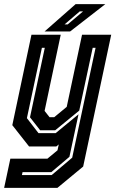

<svg xmlns="http://www.w3.org/2000/svg" viewBox="-47 -708 578 928"><path d="M93.5 0 12.5 -103 105 -540H246.5L168.5 -172L192.5 -141.5H215L275.5 -191.5L349.5 -540H490.5L355 97L230.5 200H-27L3 59H182L231 18.5L237 -10L225 0ZM59 138H203L302 54L415 -477H401L336 -173.5L220 -78.5H147L98 -141L169.5 -477H155.5L83 -137L139 -64.5H222L332.5 -155.5L288.5 50L201 124H62ZM168.5 -556 318.5 -688H462L292 -556ZM265 -590H280L354.5 -653H338.5Z"/></svg>

Font: Tourney Condensed Regular
Style: Bold Italic
Weight: 700
Width: 3
Italic angle: -12°
Designer: Tyler Finck
Foundry: Etcetera Type Co
Version: Version 1.010; ttfautohint (v1.8.3)